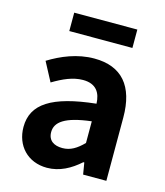

<svg xmlns="http://www.w3.org/2000/svg" viewBox="-116 -857 823 958"><g transform="rotate(15 295.5 -377.5)"><path d="M216 14C281 14 337 -17 385 -60H390L400 0H520V-327C520 -489 447 -574 305 -574C217 -574 137 -540 72 -500L124 -402C176 -433 226 -456 278 -456C347 -456 371 -414 373 -359C148 -335 51 -272 51 -153C51 -57 116 14 216 14ZM265 -101C222 -101 191 -120 191 -164C191 -215 236 -252 373 -268V-156C338 -121 307 -101 265 -101ZM148 -674H474V-769H148Z"/></g></svg>

Font: Noto Sans TC
Style: Bold
Weight: 700
Designer: Ryoko NISHIZUKA 西塚涼子 (kana, bopomofo & ideographs); Paul D. Hunt (Latin, Greek & Cyrillic); Sandoll Communications 산돌커뮤니
Foundry: Adobe
Version: Version 2.004;hotconv 1.0.118;makeotfexe 2.5.65603